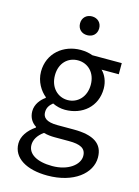

<svg xmlns="http://www.w3.org/2000/svg" viewBox="-135 -768 774 1066"><g transform="rotate(15 252.5 -235.0)"><path d="M246 224C397 224 492 146 492 55C492 -25 435 -61 322 -61H228C163 -61 143 -83 143 -113C143 -140 156 -156 174 -171C196 -160 222 -154 246 -154C345 -154 424 -219 424 -323C424 -364 408 -400 385 -422H484V-486H315C297 -493 273 -498 246 -498C147 -498 63 -431 63 -325C63 -267 94 -220 126 -194V-190C101 -173 73 -141 73 -100C73 -62 92 -36 116 -21V-17C72 13 45 52 45 93C45 177 127 224 246 224ZM246 -210C190 -210 143 -254 143 -325C143 -396 189 -438 246 -438C303 -438 349 -395 349 -325C349 -254 302 -210 246 -210ZM258 166C170 166 117 134 117 82C117 54 132 25 167 0C188 6 211 8 230 8H313C377 8 411 23 411 68C411 118 350 166 258 166ZM258 -586C290 -586 313 -607 313 -640C313 -672 290 -694 258 -694C226 -694 203 -672 203 -640C203 -607 226 -586 258 -586Z"/></g></svg>

Font: DAIFUKU Sans
Style: Regular
Weight: 400
Designer: Original font ‘Source Han Sans JP’ : Paul D. Hunt
Foundry: Daifuku
Version: Version 1.000